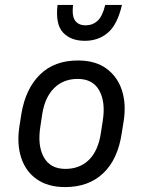

<svg xmlns="http://www.w3.org/2000/svg" viewBox="-20 -751 582 781"><path d="M483 -258 475 -208Q459 -102 399.5 -46Q340 10 245 10Q175 10 129.5 -22Q84 -54 66 -110Q48 -166 59 -237L67 -288Q84 -390 142.5 -447.5Q201 -505 297 -505Q368 -505 413 -472Q458 -439 476 -383.5Q494 -328 483 -258ZM398 -260Q410 -335 384 -382.5Q358 -430 296 -430Q238 -430 200.5 -393Q163 -356 152 -288L144 -235Q132 -158 158.5 -111Q185 -64 246 -64Q304 -64 341.5 -100.5Q379 -137 390 -208ZM328 -648Q357 -648 377 -666.5Q397 -685 408 -731H476Q458 -652 419.5 -618.5Q381 -585 325 -585Q268 -585 236.5 -618.5Q205 -652 214 -731H277Q272 -685 286 -666.5Q300 -648 328 -648Z"/></svg>

Font: Inria Sans
Style: Italic
Weight: 400
Italic angle: -10°
Designer: Black Foundry Team
Foundry: Black Foundry
Version: Version 1.2; ttfautohint (v1.8.3)